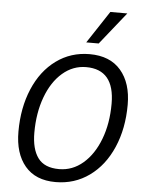

<svg xmlns="http://www.w3.org/2000/svg" viewBox="-62 -1001 789 1060"><g transform="rotate(5 332.0 -471.0)"><path d="M58 -250Q58 -382 102.5 -487Q147 -592 228 -651Q309 -710 413 -710Q526 -710 586 -640Q646 -570 646 -450Q646 -318 600.5 -213Q555 -108 473 -49Q391 10 286 10Q175 10 116.5 -59.5Q58 -129 58 -250ZM557 -448Q557 -637 400 -637Q327 -637 269 -587Q211 -537 178.5 -449Q146 -361 146 -252Q146 -161 182 -112Q218 -63 299 -63Q373 -63 431.5 -113Q490 -163 523.5 -250.5Q557 -338 557 -448ZM506 -952H600L457 -773H388Z"/></g></svg>

Font: Niramit
Style: Italic
Weight: 400
Italic angle: -10°
Version: Version 1.000; ttfautohint (v1.6)